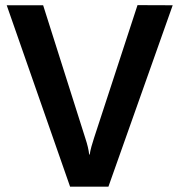

<svg xmlns="http://www.w3.org/2000/svg" viewBox="-20 -720 692 741"><path d="M5.9 -699.7H146.5L309.6 -185.5Q321.3 -150.4 324.2 -123.5H326.2Q328.1 -137.2 332.8 -154.1Q337.4 -170.9 342.8 -187L510.7 -700.2L646.5 -699.7L398.4 0.5H250.5Z"/></svg>

Font: Selawik Semibold
Style: Regular
Weight: 600
Designer: Aaron Bell
Foundry: Microsoft Corporation
Version: Version 1.01